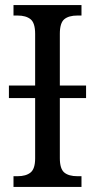

<svg xmlns="http://www.w3.org/2000/svg" viewBox="-20 -734 372 754"><path d="M33 -42H49Q82 -42 100 -56.5Q118 -71 118 -112V-349H15V-398H118V-601Q118 -644 100 -658.5Q82 -673 49 -673H33V-714H300V-673H284Q250 -673 232.5 -658.5Q215 -644 215 -601V-398H318V-349H215V-113Q215 -71 232.5 -56.5Q250 -42 284 -42H300V0H33Z"/></svg>

Font: Noto Serif Narrow
Style: Regular
Weight: 400
Width: 4
Designer: Monotype Design Team
Foundry: Monotype Imaging Inc.
Version: Version 1.001